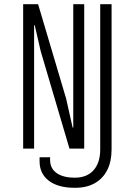

<svg xmlns="http://www.w3.org/2000/svg" viewBox="-20 -706 640 912"><path d="M334 186Q256 186 212 152.5Q168 119 168 60V41H218V54Q218 94 249 116Q280 138 335 138Q393 138 424.5 102.5Q456 67 456 4V-686H510V4Q510 61 489.5 101.5Q469 142 430.5 164Q392 186 338 186ZM90 0V-686H161L294 -238L325 -100H328V-686H380V0H310L173 -464L145 -586H142V0Z"/></svg>

Font: Chivo Mono Medium Thin
Style: Regular
Weight: 250
Monospace: yes
Version: Version 1.008